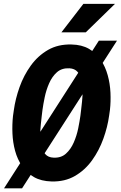

<svg xmlns="http://www.w3.org/2000/svg" viewBox="-20 -958 644 1024"><path d="M604 -741.2 97.7 46.4H1.5L507.3 -741.2ZM566.4 -372.1 562 -341.3Q553.7 -280.8 531.2 -218.3Q508.8 -155.8 471.2 -103.3Q433.6 -50.8 379.6 -19.5Q325.7 11.7 254.9 9.8Q199.2 8.3 160.9 -13.7Q122.6 -35.6 97.7 -72Q72.8 -108.4 60.5 -153.6Q48.3 -198.7 46.4 -246.6Q44.4 -294.4 49.3 -339.4L53.7 -370.1Q62 -430.7 84.2 -493.2Q106.4 -555.7 144.3 -608.2Q182.1 -660.6 236.1 -691.7Q290 -722.7 361.3 -720.7Q416 -719.7 454.6 -697.5Q493.2 -675.3 517.6 -638.7Q542 -602.1 554.4 -557.1Q566.9 -512.2 569.1 -464.1Q571.3 -416 566.4 -372.1ZM408.7 -339.8 412.6 -372.1Q414.6 -389.2 417.5 -416Q420.4 -442.9 420.7 -473.1Q420.9 -503.4 415 -530Q409.2 -556.6 393.8 -574.5Q378.4 -592.3 350.1 -593.8Q309.6 -595.7 283.7 -572.8Q257.8 -549.8 241.9 -513.4Q226.1 -477.1 218.3 -438.7Q210.4 -400.4 206.5 -371.6L202.6 -339.4Q200.7 -322.8 197.8 -295.4Q194.8 -268.1 194.6 -238Q194.3 -208 200.2 -181.2Q206.1 -154.3 221.4 -136.2Q236.8 -118.2 265.6 -117.2Q305.7 -115.2 331.5 -138.4Q357.4 -161.6 373.3 -198Q389.2 -234.4 397 -272.9Q404.8 -311.5 408.7 -339.8ZM307.6 -785.6 424.8 -937.5H593.3L437.5 -785.6Z"/></svg>

Font: Roboto Condensed ExtraBold
Style: Italic
Weight: 800
Italic angle: -12°
Designer: Christian Robertson
Foundry: Google
Version: Version 3.008; 2023